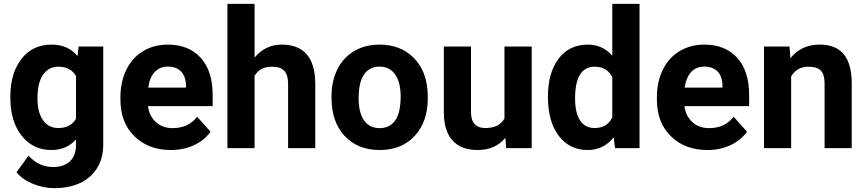

<svg xmlns="http://www.w3.org/2000/svg" viewBox="-20 -770 4500 998"><path d="M33.7 -268.1Q33.7 -389.6 91.6 -463.9Q149.4 -538.1 247.6 -538.1Q334.5 -538.1 382.8 -478.5L388.7 -528.3H516.6V-17.6Q516.6 51.8 485.1 103Q453.6 154.3 396.5 181.2Q339.4 208 262.7 208Q204.6 208 149.4 184.8Q94.2 161.6 65.9 125L128.4 39.1Q181.2 98.1 256.3 98.1Q312.5 98.1 343.8 68.1Q375 38.1 375 -17.1V-45.4Q326.2 9.8 246.6 9.8Q151.4 9.8 92.5 -64.7Q33.7 -139.2 33.7 -262.2ZM174.8 -257.8Q174.8 -186 203.6 -145.3Q232.4 -104.5 282.7 -104.5Q347.2 -104.5 375 -152.8V-375Q346.7 -423.3 283.7 -423.3Q232.9 -423.3 203.9 -381.8Q174.8 -340.3 174.8 -257.8Z M868.2 9.8Q752 9.8 679 -61.5Q606 -132.8 606 -251.5V-265.1Q606 -344.7 636.7 -407.5Q667.5 -470.2 723.9 -504.2Q780.3 -538.1 852.5 -538.1Q960.9 -538.1 1023.2 -469.7Q1085.4 -401.4 1085.4 -275.9V-218.3H749Q755.9 -166.5 790.3 -135.3Q824.7 -104 877.4 -104Q959 -104 1004.9 -163.1L1074.2 -85.4Q1042.5 -40.5 988.3 -15.4Q934.1 9.8 868.2 9.8ZM852.1 -423.8Q810.1 -423.8 783.9 -395.5Q757.8 -367.2 750.5 -314.5H946.8V-325.7Q945.8 -372.6 921.4 -398.2Q897 -423.8 852.1 -423.8Z M1303.2 -470.7Q1359.4 -538.1 1444.3 -538.1Q1616.2 -538.1 1618.7 -338.4V0H1477.5V-334.5Q1477.5 -379.9 1458 -401.6Q1438.5 -423.3 1393.1 -423.3Q1331.1 -423.3 1303.2 -375.5V0H1162.1V-750H1303.2Z M1703.1 -269Q1703.1 -347.7 1733.4 -409.2Q1763.7 -470.7 1820.6 -504.4Q1877.4 -538.1 1952.6 -538.1Q2059.6 -538.1 2127.2 -472.7Q2194.8 -407.2 2202.6 -294.9L2203.6 -258.8Q2203.6 -137.2 2135.7 -63.7Q2067.9 9.8 1953.6 9.8Q1839.4 9.8 1771.2 -63.5Q1703.1 -136.7 1703.1 -262.7ZM1844.2 -258.8Q1844.2 -183.6 1872.6 -143.8Q1900.9 -104 1953.6 -104Q2004.9 -104 2033.7 -143.3Q2062.5 -182.6 2062.5 -269Q2062.5 -342.8 2033.7 -383.3Q2004.9 -423.8 1952.6 -423.8Q1900.9 -423.8 1872.6 -383.5Q1844.2 -343.3 1844.2 -258.8Z M2606.9 -53.7Q2554.7 9.8 2462.4 9.8Q2377.4 9.8 2332.8 -39.1Q2288.1 -87.9 2287.1 -182.1V-528.3H2428.2V-187Q2428.2 -104.5 2503.4 -104.5Q2575.2 -104.5 2602.1 -154.3V-528.3H2743.7V0H2610.8Z M2828.1 -268.1Q2828.1 -391.6 2883.5 -464.8Q2939 -538.1 3035.2 -538.1Q3112.3 -538.1 3162.6 -480.5V-750H3304.2V0H3176.8L3169.9 -56.2Q3117.2 9.8 3034.2 9.8Q2940.9 9.8 2884.5 -63.7Q2828.1 -137.2 2828.1 -268.1ZM2969.2 -257.8Q2969.2 -183.6 2995.1 -144Q3021 -104.5 3070.3 -104.5Q3135.7 -104.5 3162.6 -159.7V-368.2Q3136.2 -423.3 3071.3 -423.3Q2969.2 -423.3 2969.2 -257.8Z M3656.7 9.8Q3540.5 9.8 3467.5 -61.5Q3394.5 -132.8 3394.5 -251.5V-265.1Q3394.5 -344.7 3425.3 -407.5Q3456.1 -470.2 3512.5 -504.2Q3568.8 -538.1 3641.1 -538.1Q3749.5 -538.1 3811.8 -469.7Q3874 -401.4 3874 -275.9V-218.3H3537.6Q3544.4 -166.5 3578.9 -135.3Q3613.3 -104 3666 -104Q3747.6 -104 3793.5 -163.1L3862.8 -85.4Q3831.1 -40.5 3776.9 -15.4Q3722.7 9.8 3656.7 9.8ZM3640.6 -423.8Q3598.6 -423.8 3572.5 -395.5Q3546.4 -367.2 3539.1 -314.5H3735.4V-325.7Q3734.4 -372.6 3710 -398.2Q3685.5 -423.8 3640.6 -423.8Z M4084 -528.3 4088.4 -467.3Q4145 -538.1 4240.2 -538.1Q4324.2 -538.1 4365.2 -488.8Q4406.2 -439.5 4407.2 -341.3V0H4266.1V-337.9Q4266.1 -382.8 4246.6 -403.1Q4227.1 -423.3 4181.6 -423.3Q4122.1 -423.3 4092.3 -372.6V0H3951.2V-528.3Z"/></svg>

Font: RobotoInd
Style: Bold
Weight: 700
Designer: Google
Version: Version 2.001150; 2014